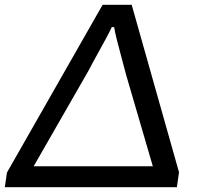

<svg xmlns="http://www.w3.org/2000/svg" viewBox="-41 -779 841 799"><path d="M-12 -61 386 -759H507L704 -62L695 0H-21ZM595 -87 484 -467Q480 -483 467.5 -529Q455 -575 446 -610.5Q437 -646 434 -666H424Q418 -652 401 -620.5Q384 -589 361 -547.5Q338 -506 328 -486L99 -87Z"/></svg>

Font: Oakes Grotesk Medium
Style: Italic
Weight: 500
Italic angle: -8°
Designer: Samuel Oakes
Foundry: Samuel Oakes
Version: Version 1.000;PS 001.000;hotconv 1.0.88;makeotf.lib2.5.64775